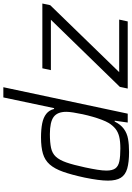

<svg xmlns="http://www.w3.org/2000/svg" viewBox="158 -941 791 1147"><g transform="rotate(-90 553.5 -367.5)"><path d="M219 8Q158 8 120 -3Q82 -14 65 -41.5Q48 -69 48 -118Q48 -144 52.5 -178.5Q57 -213 66 -257Q83 -336 101 -386.5Q119 -437 144.5 -466Q170 -495 209 -506.5Q248 -518 306 -518Q354 -518 389.5 -511Q425 -504 447 -486.5Q469 -469 476 -440H481L545 -743H606L448 0H395L406 -78H401Q383 -42 357 -23Q331 -4 297 2Q263 8 219 8ZM240 -44Q283 -44 311 -51Q339 -58 358 -73.5Q377 -89 392 -113Q402 -130 411.5 -155Q421 -180 429.5 -209.5Q438 -239 444.5 -269Q451 -299 455 -325Q459 -351 459 -367Q459 -420 428.5 -442.5Q398 -465 326 -465Q276 -465 243.5 -458Q211 -451 191 -429.5Q171 -408 156.5 -366.5Q142 -325 127 -255Q118 -213 113 -181Q108 -149 108 -127Q108 -92 121 -74Q134 -56 163.5 -50Q193 -44 240 -44ZM598 0 608 -47 1009 -459H708L719 -510H1106L1096 -463L696 -51H1010L999 0Z"/></g></svg>

Font: Saira Thin Light
Style: Italic
Weight: 300
Italic angle: -12°
Version: Version 1.101